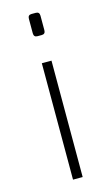

<svg xmlns="http://www.w3.org/2000/svg" viewBox="-109 -725 446 768"><g transform="rotate(-15 114.0 -341.5)"><path d="M105 -683H123Q138 -683 138 -667V-607Q138 -591 123 -591H105Q90 -591 90 -607V-667Q90 -683 105 -683ZM134 0H94V-482H134Z"/></g></svg>

Font: Exo 2.0 Extra Light
Style: Regular
Weight: 250
Designer: Natanael Gama
Version: Version 1.001;PS 001.001;hotconv 1.0.70;makeotf.lib2.5.58329